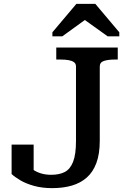

<svg xmlns="http://www.w3.org/2000/svg" viewBox="-20 -956 670 993"><path d="M271 -710H589V-648H573Q540 -648 518 -641Q496 -634 496 -612V-228Q496 -160 478.5 -113Q461 -66 428.5 -37.5Q396 -9 351 4Q306 17 250 17Q198 17 156.5 5.5Q115 -6 86 -23Q57 -40 40 -56V-208H154V-61Q137 -66 124.5 -74.5Q112 -83 107.5 -91.5Q103 -100 106.5 -104Q110 -108 122 -104Q133 -92 150 -79.5Q167 -67 191 -59.5Q215 -52 245 -52Q287 -52 315 -66.5Q343 -81 358 -119Q373 -157 373 -227V-612Q373 -627 362.5 -634.5Q352 -642 334.5 -645Q317 -648 294 -648H271ZM473 -936H375L251 -789V-768H302L454 -878L386 -876L537 -768H597V-789Z"/></svg>

Font: Roboto Serif Medium
Style: Regular
Weight: 500
Designer: Greg Gazdowicz
Foundry: Commercial Type
Version: Version 1.008